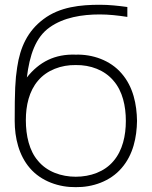

<svg xmlns="http://www.w3.org/2000/svg" viewBox="-20 -770 637 806"><path d="M297.9 -540.6C210.4 -543.8 144.8 -510.4 92.7 -444.8C104.2 -538.5 129.2 -613.5 188.5 -655.2C246.9 -696.9 324 -709.4 399 -709.4C436.5 -709.4 475 -705.2 514.6 -699V-740.6C476 -745.8 438.5 -750 399 -750C318.8 -750 231.3 -741.7 162.5 -689.6C95.8 -639.6 64.6 -571.9 52.1 -487.5C43.8 -434.4 41.7 -388.5 41.7 -262.5C41.7 -190.6 59.4 -117.7 105.2 -64.6C153.1 -8.3 229.2 16.7 297.9 15.6C367.7 16.7 442.7 -8.3 490.6 -64.6C539.6 -120.8 554.2 -194.8 555.2 -262.5C554.2 -331.2 539.6 -405.2 490.6 -461.5C442.7 -517.7 367.7 -542.7 297.9 -540.6ZM297.9 -496.9C359.4 -497.9 418.8 -476 456.3 -431.3C494.8 -387.5 508.3 -324 508.3 -262.5C508.3 -201 494.8 -138.5 456.3 -93.8C418.8 -49 359.4 -28.1 297.9 -28.1C237.5 -28.1 177.1 -49 139.6 -94.8C103.1 -136.5 88.5 -200 88.5 -265.6C88.5 -327.1 102.1 -387.5 139.6 -431.3C177.1 -476 237.5 -497.9 297.9 -496.9Z"/></svg>

Font: Manrope Thin
Style: Regular
Weight: 100
Width: 4
Designer: Michael Sharanda
Foundry: Michael Sharanda
Version: Version 2.000;PS 002.000;hotconv 1.0.88;makeotf.lib2.5.64775